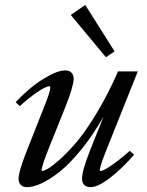

<svg xmlns="http://www.w3.org/2000/svg" viewBox="-20 -752 601 783"><path d="M412.1 -518.6 268.6 -690.9 327.6 -731.9 447.3 -542.5ZM90.3 11.2Q74.2 11.2 64.9 2.2Q55.7 -6.8 55.7 -23.4Q55.7 -54.7 97.2 -157.2L159.2 -314Q185.1 -378.4 185.1 -395Q185.1 -400.4 181.6 -400.4Q175.3 -400.4 161.1 -393.8Q147 -387.2 119.6 -367.7Q92.3 -348.1 60.5 -319.3L43.9 -335.4Q99.1 -394.5 155.8 -429.7Q212.4 -464.8 246.1 -464.8Q262.7 -464.8 271.5 -455.6Q280.3 -446.3 280.3 -429.7Q280.3 -400.4 245.1 -312L179.2 -147.9Q149.9 -74.2 149.9 -58.1Q149.9 -54.7 153.8 -54.7Q158.7 -54.7 175.5 -64.2Q192.4 -73.7 224.6 -102.3Q256.8 -130.9 292.7 -173.1Q328.6 -215.3 374.5 -291.3Q420.4 -367.2 461.4 -460.9H542L414.1 -141.1Q387.2 -72.8 387.2 -59.6Q387.2 -54.7 390.6 -54.7Q400.4 -54.7 431.2 -75.2Q461.9 -95.7 509.3 -136.7L526.9 -121.1Q475.1 -62 427 -25.4Q378.9 11.2 349.6 11.2Q333 11.2 323.7 2.2Q314.5 -6.8 314.5 -23.4Q314.5 -56.6 348.1 -140.6L402.3 -276.4Q358.4 -199.7 311 -141.6Q263.7 -83.5 223.1 -51.5Q182.6 -19.5 149.2 -4.2Q115.7 11.2 90.3 11.2Z"/></svg>

Font: Elstob 6pt Medium
Style: Italic
Weight: 500
Italic angle: -20°
Designer: Peter S. Baker
Version: Version 1.015